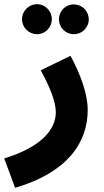

<svg xmlns="http://www.w3.org/2000/svg" viewBox="-56 -665 497 915"><path d="M121 -502C159 -502 191 -534 191 -573C191 -613 159 -645 121 -645C81 -645 49 -613 49 -573C49 -534 81 -502 121 -502ZM296 -502C335 -502 367 -534 367 -572C367 -613 335 -644 296 -644C256 -644 225 -613 225 -572C225 -534 256 -502 296 -502ZM16 230C266 157 362 14 362 -141C362 -217 328 -310 280 -399L138 -330C181 -252 210 -181 210 -130C210 -50 144 35 -36 90Z"/></svg>

Font: Noto Sans Arabic UI XBd
Style: Regular
Weight: 800
Designer: Monotype Design Team, Nadine Chahine and Nizar Qandah
Foundry: Monotype Imaging Inc.
Version: Version 2.010